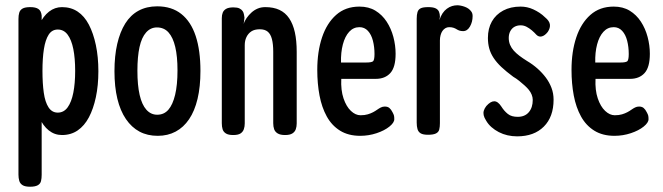

<svg xmlns="http://www.w3.org/2000/svg" viewBox="-20 -501 2514 728"><path d="M215 11Q187 11 165 -6.5Q143 -24 128.5 -56.5Q114 -89 106 -133.5Q98 -178 98 -232Q98 -287 106 -331.5Q114 -376 129 -408Q144 -440 166 -457Q188 -474 215 -474Q249 -474 274.5 -457Q300 -440 317 -407.5Q334 -375 343.5 -330Q353 -285 353 -231Q353 -177 343.5 -132.5Q334 -88 317 -56Q300 -24 274.5 -6.5Q249 11 215 11ZM94 207Q75 207 65.5 201Q56 195 53 184.5Q50 174 50 161V-429Q50 -443 53 -453Q56 -463 65.5 -468.5Q75 -474 95 -474Q115 -474 125.5 -467Q136 -460 138 -442V162Q138 175 135.5 185.5Q133 196 123 201.5Q113 207 94 207ZM199 -74Q222 -74 236.5 -94Q251 -114 258 -149.5Q265 -185 265 -232Q265 -280 258 -315Q251 -350 236.5 -369.5Q222 -389 199 -389Q177 -389 164.5 -369.5Q152 -350 146.5 -315Q141 -280 141 -232Q141 -185 146 -149.5Q151 -114 164 -94Q177 -74 199 -74Z M578 14Q539 14 509 -2Q479 -18 457.5 -49.5Q436 -81 425 -126.5Q414 -172 414 -231Q414 -289 424.5 -334.5Q435 -380 455 -412Q475 -444 505.5 -460.5Q536 -477 576 -477Q631 -477 667.5 -448Q704 -419 722 -364.5Q740 -310 740 -232Q740 -172 729 -126Q718 -80 697 -49Q676 -18 646 -2Q616 14 578 14ZM576 -66Q602 -66 618.5 -85Q635 -104 644 -141.5Q653 -179 653 -234Q653 -287 644.5 -323Q636 -359 619 -378Q602 -397 575 -397Q551 -397 534 -378Q517 -359 509 -322.5Q501 -286 501 -233Q501 -178 509.5 -141Q518 -104 535 -85Q552 -66 576 -66Z M864 11Q846 11 836.5 5Q827 -1 824 -11Q821 -21 821 -34V-432Q821 -444 824.5 -453Q828 -462 837.5 -467.5Q847 -473 865 -473Q880 -473 888 -469Q896 -465 900 -459Q904 -453 905 -446Q906 -439 907 -434L904 -410Q907 -421 915 -432.5Q923 -444 933.5 -453.5Q944 -463 957 -468.5Q970 -474 986 -474Q1017 -474 1039.5 -463.5Q1062 -453 1076.5 -431.5Q1091 -410 1098 -378.5Q1105 -347 1105 -304V-33Q1105 -21 1101.5 -11Q1098 -1 1088.5 5Q1079 11 1061 11Q1043 11 1033 5Q1023 -1 1019.5 -11Q1016 -21 1016 -34V-305Q1016 -334 1011 -353Q1006 -372 995 -381Q984 -390 965 -390Q945 -390 933 -382Q921 -374 914.5 -360.5Q908 -347 908 -330V-33Q908 -21 904.5 -11Q901 -1 892 5Q883 11 864 11Z M1346 14Q1301 14 1269.5 -5.5Q1238 -25 1219 -59.5Q1200 -94 1191.5 -139Q1183 -184 1183 -236Q1183 -305 1201 -359Q1219 -413 1254.5 -444.5Q1290 -476 1343 -476Q1378 -476 1403.5 -460.5Q1429 -445 1446 -419Q1463 -393 1471.5 -361Q1480 -329 1480 -297Q1480 -246 1460 -224Q1440 -202 1405 -202H1274Q1272 -159 1282.5 -128Q1293 -97 1310.5 -80.5Q1328 -64 1347 -64Q1363 -64 1374.5 -67.5Q1386 -71 1394.5 -75.5Q1403 -80 1410 -85Q1417 -90 1424 -93.5Q1431 -97 1439 -97Q1450 -97 1456.5 -91.5Q1463 -86 1468 -76Q1473 -67 1474 -62Q1475 -57 1475 -49Q1475 -36 1456.5 -21Q1438 -6 1408 4Q1378 14 1346 14ZM1273 -264H1369Q1387 -264 1393.5 -268Q1400 -272 1400 -296Q1400 -323 1394 -346.5Q1388 -370 1375 -384Q1362 -398 1343 -398Q1320 -398 1304 -380.5Q1288 -363 1280 -332.5Q1272 -302 1273 -264Z M1603 10Q1584 10 1575 4.5Q1566 -1 1563 -11.5Q1560 -22 1560 -36V-430Q1560 -445 1563 -455Q1566 -465 1575 -469.5Q1584 -474 1604 -474Q1622 -474 1631.5 -469.5Q1641 -465 1644.5 -456.5Q1648 -448 1648 -437L1646 -425Q1651 -440 1658 -450.5Q1665 -461 1674.5 -468Q1684 -475 1694 -478Q1704 -481 1714 -481Q1720 -481 1727.5 -479.5Q1735 -478 1743 -475Q1751 -472 1757 -467.5Q1763 -463 1767.5 -456.5Q1772 -450 1772 -440Q1772 -418 1762 -400.5Q1752 -383 1736 -383Q1728 -383 1722 -385Q1716 -387 1711.5 -390Q1707 -393 1700 -395.5Q1693 -398 1683 -398Q1675 -398 1668.5 -394Q1662 -390 1657.5 -383.5Q1653 -377 1650.5 -367.5Q1648 -358 1648 -348V-34Q1648 -20 1645.5 -10Q1643 0 1633 5Q1623 10 1603 10Z M1941 16Q1922 16 1904.5 12Q1887 8 1871.5 0Q1856 -8 1843.5 -19Q1831 -30 1823 -44Q1816 -55 1814 -64Q1812 -73 1814.5 -81.5Q1817 -90 1824 -99Q1840 -117 1854 -117Q1868 -117 1881 -97Q1886 -89 1892 -82Q1898 -75 1905.5 -69Q1913 -63 1922.5 -60.5Q1932 -58 1943 -58Q1970 -58 1985 -75.5Q2000 -93 2000 -122Q2000 -132 1996 -142Q1992 -152 1985 -160.5Q1978 -169 1968.5 -177.5Q1959 -186 1948.5 -194.5Q1938 -203 1926 -210Q1899 -230 1881 -247Q1863 -264 1851.5 -281.5Q1840 -299 1835 -317.5Q1830 -336 1830 -357Q1830 -393 1845 -419.5Q1860 -446 1888 -461Q1916 -476 1954 -476Q1966 -476 1978 -473.5Q1990 -471 2002 -465.5Q2014 -460 2025.5 -452.5Q2037 -445 2047 -435Q2063 -422 2065 -408.5Q2067 -395 2057 -380Q2046 -366 2034.5 -363Q2023 -360 2014 -369Q2006 -378 1996.5 -386Q1987 -394 1976.5 -399.5Q1966 -405 1954 -405Q1941 -405 1931 -399.5Q1921 -394 1915 -383Q1909 -372 1909 -357Q1909 -343 1914 -331Q1919 -319 1928 -309Q1937 -299 1949.5 -289.5Q1962 -280 1978 -270Q2000 -257 2018 -241Q2036 -225 2049.5 -207Q2063 -189 2071 -168Q2079 -147 2079 -123Q2079 -58 2042 -21Q2005 16 1941 16Z M2310 14Q2265 14 2233.5 -5.5Q2202 -25 2183 -59.5Q2164 -94 2155.5 -139Q2147 -184 2147 -236Q2147 -305 2165 -359Q2183 -413 2218.5 -444.5Q2254 -476 2307 -476Q2342 -476 2367.5 -460.5Q2393 -445 2410 -419Q2427 -393 2435.5 -361Q2444 -329 2444 -297Q2444 -246 2424 -224Q2404 -202 2369 -202H2238Q2236 -159 2246.5 -128Q2257 -97 2274.5 -80.5Q2292 -64 2311 -64Q2327 -64 2338.5 -67.5Q2350 -71 2358.5 -75.5Q2367 -80 2374 -85Q2381 -90 2388 -93.5Q2395 -97 2403 -97Q2414 -97 2420.5 -91.5Q2427 -86 2432 -76Q2437 -67 2438 -62Q2439 -57 2439 -49Q2439 -36 2420.5 -21Q2402 -6 2372 4Q2342 14 2310 14ZM2237 -264H2333Q2351 -264 2357.5 -268Q2364 -272 2364 -296Q2364 -323 2358 -346.5Q2352 -370 2339 -384Q2326 -398 2307 -398Q2284 -398 2268 -380.5Q2252 -363 2244 -332.5Q2236 -302 2237 -264Z"/></svg>

Font: Fredoka Condensed
Style: Regular
Weight: 400
Width: 3
Designer: Ben Nathan
Foundry: Milena B. Brandão, Ben Nathan
Version: Version 2.001